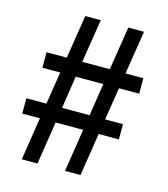

<svg xmlns="http://www.w3.org/2000/svg" viewBox="-105 -778 756 862"><g transform="rotate(15 273.0 -347.5)"><path d="M76 0 107 -199H25V-270H118L142 -421H59V-493H153L185 -695H257L225 -493H353L385 -695H458L426 -493H509V-421H415L391 -270H474V-199H380L349 0H277L308 -199H180L149 0ZM191 -270H319L342 -421H214Z"/></g></svg>

Font: Ruda
Style: Regular
Weight: 400
Designer: Mariela Monsalve and Angelina Sanchez
Foundry: Mariela Monsalve and Angelina Sanchez
Version: Version 2.000